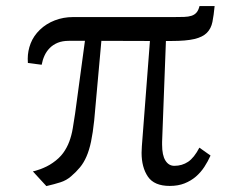

<svg xmlns="http://www.w3.org/2000/svg" viewBox="-20 -611 817 639"><path d="M89.4 -40.5Q92.3 -41 99.1 -43Q106 -44.9 115.2 -48.3Q124.5 -51.8 135 -56.9Q145.5 -62 155.8 -69.3Q177.2 -84 190.2 -101.8Q203.1 -119.6 210.7 -140.1Q218.3 -160.6 222.2 -184.1Q226.1 -207.5 230 -233.4L262.7 -475.1H209Q188 -475.1 172.4 -468.8Q156.7 -462.4 145.8 -451.4Q134.8 -440.4 128.2 -426Q121.6 -411.6 118.7 -395.5L72.8 -401.4Q72.3 -408.7 72.3 -415.5Q72.3 -441.4 82 -466.6Q91.8 -491.7 112.8 -512Q133.8 -532.2 162.4 -543.2Q190.9 -554.2 223.1 -554.2H557.6Q578.1 -554.2 592.8 -554.7Q607.4 -555.2 617.7 -558.6Q627.9 -562 634.3 -569.6Q640.6 -577.1 644 -590.8H694.3Q691.4 -560.1 687 -538.1Q682.6 -516.1 668.7 -502Q654.8 -487.8 627.2 -481.2Q599.6 -474.6 550.3 -474.6H532.2L519.5 -138.7Q519.5 -133.8 519.5 -129.4Q519.5 -94.2 530.5 -76.7Q541.5 -59.1 560.1 -59.1Q585.9 -59.1 606 -72.5Q626 -85.9 643.6 -119.6L680.7 -93.3Q671.9 -73.7 660.2 -55.7Q648.4 -37.6 632.1 -23.4Q615.7 -9.3 594.2 -0.7Q572.8 7.8 544.9 7.8Q493.2 7.8 472.2 -23.2Q451.2 -54.2 451.2 -102.5Q451.2 -112.8 452.1 -124L479 -474.6L317.4 -475.1L293.5 -210Q289.1 -168.5 283 -139.6Q276.9 -110.8 267.8 -90.1Q258.8 -69.3 246.3 -54.2Q233.9 -39.1 216.8 -24.4Q201.2 -10.7 181.4 -4.4Q161.6 2 134.3 8.3Z"/></svg>

Font: MerriweatherLight
Style: Regular
Weight: 300
Designer: Eben Sorkin ( sorkintype@gmail.com )
Foundry: Eben Sorkin
Version: Version 1.055; ttfautohint (v1.4.1)